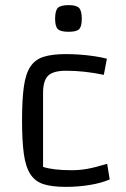

<svg xmlns="http://www.w3.org/2000/svg" viewBox="-20 -720 493 749"><path d="M237 9Q183 9 150 -1.5Q117 -12 98.5 -40.5Q80 -69 73 -119.5Q66 -170 66 -250Q66 -331 73 -381.5Q80 -432 98.5 -460Q117 -488 150.5 -498.5Q184 -509 237 -509Q263 -509 291 -507Q319 -505 346.5 -501Q374 -497 397 -491L385 -428Q347 -436 310.5 -440Q274 -444 238 -444Q187 -444 167.5 -424.5Q148 -405 148 -357V-69Q187 -56 260 -56Q291 -56 321.5 -61.5Q352 -67 398 -81L408 -20Q376 -6 330.5 1.5Q285 9 237 9ZM248 -596Q216 -596 205.5 -606.5Q195 -617 195 -647Q195 -678 205.5 -689Q216 -700 248 -700Q278 -700 288.5 -689Q299 -678 299 -647Q299 -617 289 -606.5Q279 -596 248 -596Z"/></svg>

Font: Changa Light
Style: Regular
Weight: 300
Designer: Eduardo Rodriguez Tunni
Foundry: Eduardo Rodriguez Tunni
Version: Version 3.002; ttfautohint (v1.8.2)